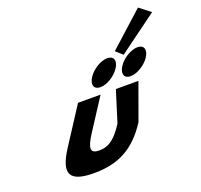

<svg xmlns="http://www.w3.org/2000/svg" viewBox="-169 -1212 1479 1416"><g transform="rotate(-20 571.0 -503.5)"><path d="M950.9 -748.6C899.9 -748.6 832.3 -707.6 799.3 -656.6C766.2 -605.6 780.7 -564.6 831.7 -564.6C882.7 -564.6 950.2 -605.6 983.3 -656.6C1016.3 -707.6 1001.9 -748.6 950.9 -748.6ZM713.9 -748.6C662.9 -748.6 595.3 -707.6 562.3 -656.6C529.2 -605.6 543.7 -564.6 594.7 -564.6C645.7 -564.6 713.2 -605.6 746.3 -656.6C779.3 -707.6 764.9 -748.6 713.9 -748.6ZM784.5 -777.9 836.8 -730.9 1141.7 -954.8 1055 -1022ZM576.3 -513H399.3L213.4 -226C102 -54 143.3 15 335.3 15C527.3 15 658 -54 769.4 -226L873.3 -513H696.3L620.2 -269C554.8 -168 502.6 -129 428.6 -129C354.6 -129 352.8 -168 418.2 -269Z"/></g></svg>

Font: Hussar
Style: BdWodka
Weight: 700
Foundry: Cannot Into Space Fonts
Version: Version 2.00